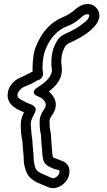

<svg xmlns="http://www.w3.org/2000/svg" viewBox="-20 -784 538 968"><path d="M292 -432C292 -451 289 -459 289 -466C288 -506 296 -530 313 -556C316 -558 322 -563 327 -566C368 -584 407 -605 441 -635L442 -636L451 -645C468 -661 500 -706 466 -744C435 -779 388 -761 366 -742L355 -733C338 -718 318 -706 298 -698C232 -671 190 -619 164 -556C148 -523 145 -480 144 -439C144 -433 144 -431 145 -424C130 -415 116 -409 92 -397L79 -391C52 -380 22 -350 19 -313C11 -250 80 -227 101 -218C94 -204 85 -183 85 -160C84 -129 87 -98 93 -71C94 -39 100 -2 100 25C100 39 103 53 108 68C123 130 184 141 217 157C261 179 300 148 315 127C334 101 342 52 300 30C290 25 264 17 247 9C246 6 245 -1 244 -8C242 -37 238 -72 237 -100C236 -123 230 -138 230 -153C230 -160 231 -167 230 -174C230 -182 231 -183 239 -199C253 -217 273 -252 253 -290C247 -301 238 -313 226 -323C254 -344 292 -378 292 -432ZM197 -416C196 -424 194 -434 194 -440C195 -481 200 -513 210 -536C232 -590 266 -630 316 -651C345 -660 370 -679 388 -695L399 -704C412 -715 426 -713 429 -710C431 -708 430 -693 417 -681L408 -673C378 -647 345 -629 304 -611C297 -608 281 -598 273 -586C252 -555 239 -521 239 -467C238 -450 242 -437 242 -432C242 -397 206 -367 179 -350L167 -342C167 -342 126 -315 172 -298C199 -288 227 -261 199 -228C197 -226 196 -224 195 -222C191 -212 180 -198 180 -173V-153C180 -129 186 -112 187 -98C188 -64 192 -33 194 -4C194 4 198 24 202 32C217 62 271 72 277 74C279 75 284 85 274 99C266 110 249 118 240 113C190 89 164 87 156 55C154 48 151 34 150 24C150 -11 144 -47 143 -75V-80C139 -99 138 -122 136 -144C136 -150 135 -157 135 -161C136 -181 146 -195 157 -219C170 -248 139 -257 120 -264C84 -282 66 -288 68 -307C69 -320 86 -340 99 -345L113 -351C125 -356 148 -365 166 -378C166 -378 199 -383 197 -416Z"/></svg>

Font: Dictator
Style: Stencil
Weight: 500
Version: Version MIL.1277